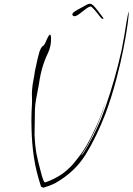

<svg xmlns="http://www.w3.org/2000/svg" viewBox="-20 -970 700 1012"><path d="M225.6 -759.8Q239.3 -790 244.1 -787.1Q249 -783.2 249 -773.4Q251 -727.5 232.4 -689.5Q213.9 -651.4 202.1 -609.4Q194.3 -582 189.5 -553.7Q185.5 -525.4 179.7 -497.1Q174.8 -471.7 169.9 -445.3Q165 -418.9 164.1 -391.6Q164.1 -338.9 163.1 -323.2Q162.1 -306.6 162.1 -257.8Q164.1 -208 170.9 -166Q178.7 -124 200.2 -44.9Q202.1 -37.1 208 -21.5Q213.9 -6.8 218.8 -8.8Q230.5 -12.7 242.2 -17.6Q253.9 -22.5 265.6 -28.3Q288.1 -40 308.6 -53.7Q329.1 -68.4 348.6 -87.9Q364.3 -101.6 403.3 -153.3Q441.4 -206.1 470.7 -269.5Q502 -332 519.5 -383.8Q538.1 -435.5 538.1 -435.5Q538.1 -435.5 529.3 -409.2Q521.5 -382.8 508.8 -349.6Q502 -331.1 494.1 -313.5Q487.3 -295.9 479.5 -280.3Q440.4 -198.2 421.9 -172.9Q404.3 -146.5 405.3 -145.5Q402.3 -146.5 411.1 -153.3Q419.9 -161.1 442.4 -200.2Q455.1 -222.7 472.7 -256.8Q489.3 -290 511.7 -341.8Q539.1 -411.1 561.5 -483.4Q584 -554.7 602.5 -627.9Q612.3 -667 621.1 -706.1Q628.9 -746.1 635.7 -785.2Q637.7 -793.9 645.5 -846.7Q654.3 -900.4 659.2 -909.2Q659.2 -909.2 657.2 -882.8Q655.3 -856.4 648.4 -814.5Q643.6 -780.3 629.9 -710Q616.2 -638.7 593.8 -554.7Q582 -509.8 567.4 -462.9Q552.7 -416 536.1 -371.1Q489.3 -250 432.6 -157.2Q375 -63.5 271.5 -4.9Q255.9 2.9 240.2 8.8Q223.6 14.6 208 19.5Q210.9 21.5 210.9 21.5Q210.9 21.5 205.1 17.6Q194.3 12.7 196.3 13.7Q183.6 -25.4 173.8 -64.5Q164.1 -103.5 158.2 -144.5Q148.4 -212.9 146.5 -282.2Q145.5 -305.7 145.5 -330.1Q145.5 -376 148.4 -420.9Q149.4 -441.4 148.4 -460.9Q147.5 -480.5 149.4 -500Q151.4 -524.4 156.2 -547.9Q161.1 -571.3 164.1 -595.7Q181.6 -678.7 188.5 -699.2Q196.3 -718.8 202.1 -724.6Q207 -727.5 211.9 -732.4Q216.8 -738.3 225.6 -759.8Q225.6 -759.8 225.6 -729.5Q226.6 -699.2 226.6 -679.7Q226.6 -679.7 225.6 -759.8ZM375 -910.2Q391.6 -920.9 407.2 -928.7Q421.9 -936.5 437.5 -945.3Q446.3 -950.2 454.1 -950.2Q461.9 -950.2 470.7 -942.4Q482.4 -930.7 492.2 -918Q502 -904.3 516.6 -885.7Q525.4 -875 525.4 -872.1Q525.4 -870.1 523.4 -870.1Q523.4 -870.1 522.5 -870.1Q514.6 -872.1 509.8 -878.9Q499 -892.6 488.3 -906.2Q477.5 -919.9 462.9 -933.6Q456.1 -940.4 433.6 -923.8Q411.1 -907.2 399.4 -897.5Q374 -877.9 364.3 -887.7Q361.3 -890.6 361.3 -893.6Q361.3 -901.4 375 -910.2Z"/></svg>

Font: Margalida Font
Style: Regular
Weight: 400
Designer: Mateu Riera. mateurierasureda@hotmail.com
Version: Version 1.0